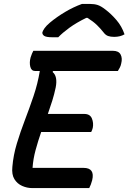

<svg xmlns="http://www.w3.org/2000/svg" viewBox="-20 -959 655 979"><path d="M144 0Q118 0 93 -11Q68 -22 53.5 -45.5Q39 -69 43 -108Q48 -168 66 -227.5Q84 -287 107 -347Q130 -407 151 -469Q172 -531 183 -597H159Q140 -597 134.5 -618.5Q129 -640 136 -666Q140 -678 143 -685.5Q146 -693 150 -700H555Q585 -700 595 -681Q605 -662 598 -635Q596 -624 591 -614.5Q586 -605 581 -597H251L248 -592Q275 -570 264 -513Q257 -479 246.5 -445.5Q236 -412 224 -378H410Q439 -378 448.5 -355Q458 -332 453 -307Q450 -295 445 -286H190Q174 -240 161.5 -194Q149 -148 146 -103H406Q465 -103 450 -40Q444 -17 435 0ZM398 -939H438Q461 -939 478 -933.5Q495 -928 518 -910Q547 -888 574 -856.5Q601 -825 615 -784Q593 -771 562 -771Q544 -771 531 -775.5Q518 -780 507 -795Q492 -814 474 -831.5Q456 -849 426 -868H420Q369 -843 334 -817.5Q299 -792 277 -769H247Q216 -769 205.5 -776Q195 -783 196 -794Q198 -802 207 -815Q216 -828 235 -844Q270 -873 312 -898Q354 -923 398 -939Z"/></svg>

Font: Recursive Sn Csl St Med
Style: Italic
Weight: 500
Italic angle: -15°
Version: Version 1.079;hotconv 1.0.112;makeotfexe 2.5.65598; ttfautoh